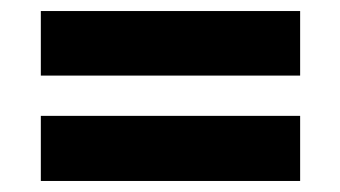

<svg xmlns="http://www.w3.org/2000/svg" viewBox="-20 -497 617 348"><path d="M54 -477H524V-360H54ZM54 -287H524V-169H54Z"/></svg>

Font: Noto Sans Devanagari ExtraBold
Style: Regular
Weight: 800
Version: Version 2.003